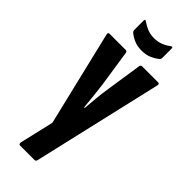

<svg xmlns="http://www.w3.org/2000/svg" viewBox="-273 -696 916 916"><g transform="rotate(45 184.5 -238.0)"><path d="M96 185Q86 185 88 171L128 -1L13 -481Q10 -494 20 -494H129Q139 -494 140 -484L168 -299Q172 -268 176 -230.5Q180 -193 183 -160H187Q190 -193 193.5 -231Q197 -269 202 -300L230 -485Q232 -494 241 -494H348Q359 -494 356 -481L204 176Q202 185 192 185ZM185 -545Q155 -545 132 -555.5Q109 -566 95 -579Q91 -583 91 -591V-652Q91 -667 102 -658Q120 -645 140.5 -637Q161 -629 185 -629Q210 -629 230.5 -637Q251 -645 268 -658Q280 -667 280 -652V-591Q280 -583 276 -579Q261 -566 238.5 -555.5Q216 -545 185 -545Z"/></g></svg>

Font: Sofia Sans Extra Condensed ExtraBold
Style: Regular
Weight: 800
Designer: Botio Nikoltchev, Ani Petrova
Foundry: lettersoup
Version: Version 4.101; ttfautohint (v1.8.4.7-5d5b)